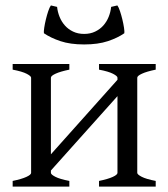

<svg xmlns="http://www.w3.org/2000/svg" viewBox="-20 -691 623 711"><path d="M346.7 0V-21Q379.9 -27.8 397.5 -35.9Q415 -43.9 415 -50.8V-335L168.5 -59.6V-50.8Q168.5 -44.9 184.8 -36.4Q201.2 -27.8 236.8 -21V0H26.9V-21Q60.1 -27.8 77.6 -35.9Q95.2 -43.9 95.2 -50.8V-403.3Q95.2 -409.2 78.9 -417.7Q62.5 -426.3 26.9 -433.1V-454.1H236.8V-433.1Q203.6 -426.3 186 -418.2Q168.5 -410.2 168.5 -403.3V-119.6L415 -395.5V-403.3Q415 -409.2 398.7 -417.7Q382.3 -426.3 346.7 -433.1V-454.1H556.6V-433.1Q523.4 -426.3 505.9 -418.2Q488.3 -410.2 488.3 -403.3V-50.8Q488.3 -44.9 504.6 -36.4Q521 -27.8 556.6 -21V0ZM291.5 -526.4Q240.2 -526.4 203.9 -538.6Q167.5 -550.8 142.6 -567.9Q141.6 -573.7 143.8 -588.4Q146 -603 149.9 -619.1Q153.8 -635.3 158.7 -649.9Q163.6 -664.6 168.5 -670.9L191.4 -665.5Q193.4 -646.5 200.7 -628.4Q208 -610.4 220.5 -596.4Q232.9 -582.5 250.7 -574Q268.6 -565.4 291.5 -565.4Q314.5 -565.4 332.3 -574Q350.1 -582.5 362.5 -596.4Q375 -610.4 382.3 -628.4Q389.6 -646.5 391.6 -665.5L414.6 -670.9Q419.4 -664.6 424.3 -649.9Q429.2 -635.3 433.1 -619.1Q437 -603 439.2 -588.4Q441.4 -573.7 440.4 -567.9Q416 -550.8 379.4 -538.6Q342.8 -526.4 291.5 -526.4Z"/></svg>

Font: Gentium Plus Cyr
Style: Regular
Weight: 400
Designer: J. Victor Gaultney, Annie Olsen, Iska Routamaa, Becca Hirsbrunner
Foundry: SIL International
Version: Version 5.000